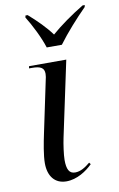

<svg xmlns="http://www.w3.org/2000/svg" viewBox="-88 -815 543 874"><g transform="rotate(-10 184.0 -378.0)"><path d="M164 -606H234C270 -655 322 -713 366 -757L368 -766H358C303 -733 247 -693 207 -658C180 -695 144 -731 104 -766H94L92 -757C116 -719 149 -654 164 -606ZM147 10C196 10 241 -20 269 -48L263 -56C240 -37 218 -23 193 -23C165 -23 155 -45 155 -87C155 -111 162 -160 168 -188L242 -536H70L68 -526H81C121 -526 138 -517 138 -489C138 -480 136 -469 133 -457L84 -224C75 -182 64 -125 64 -88C64 -28 94 10 147 10Z"/></g></svg>

Font: Noto Serif Display SemiCondensed
Style: Italic
Weight: 400
Width: 4
Italic angle: -12°
Designer: Monotype Design Team
Foundry: Monotype Imaging Inc.
Version: Version 2.009